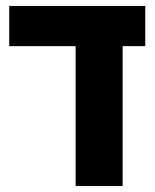

<svg xmlns="http://www.w3.org/2000/svg" viewBox="-20 -625 520 645"><path d="M234 0V-470H11V-605H468V-470H392V0Z"/></svg>

Font: Noto Sans Hebrew Condensed ExtraBold
Style: Regular
Weight: 800
Width: 3
Designer: Monotype Design Team
Foundry: Monotype Imaging Inc.
Version: Version 2.004; ttfautohint (v1.8.4.7-5d5b)